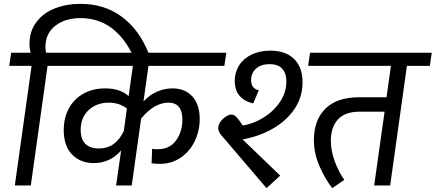

<svg xmlns="http://www.w3.org/2000/svg" viewBox="-20 -963 2262 997"><path d="M754 -681 676 -663Q582 -869 398 -869Q318 -869 267 -829Q216 -789 216 -720Q216 -706 219 -689H356L346 -621H227L140 0H57L144 -621H28L38 -689H139Q133 -713 133 -733Q133 -801 169 -848.5Q205 -896 265 -919.5Q325 -943 398 -943Q523 -943 614 -875Q705 -807 754 -681Z M725 -436Q754 -468 793 -486Q832 -504 875 -504Q942 -504 979.5 -461.5Q1017 -419 1017 -345Q1017 -284 991.5 -230.5Q966 -177 918.5 -144.5Q871 -112 808 -112Q790 -112 767 -115L770 -190Q786 -188 798 -188Q861 -188 894 -233.5Q927 -279 927 -342Q927 -430 854 -430Q782 -430 713 -348L664 0H583L609 -182Q581 -149 544.5 -132.5Q508 -116 468 -116Q398 -116 354.5 -160.5Q311 -205 311 -287Q311 -350 337 -399Q363 -448 412 -476Q461 -504 526 -504Q604 -504 648 -464L670 -621H272L282 -689H1155L1145 -621H751ZM623 -283 639 -400Q598 -430 546 -430Q482 -430 440.5 -391.5Q399 -353 399 -289Q399 -192 495 -192Q580 -192 623 -283Z M1131 -259Q1113 -280 1113 -297Q1113 -314 1124.5 -330.5Q1136 -347 1152.5 -357.5Q1169 -368 1182 -368Q1196 -368 1208 -355Q1220 -342 1241 -311Q1299 -321 1351 -354Q1403 -387 1435 -435.5Q1467 -484 1467 -539Q1467 -583 1445 -606.5Q1423 -630 1380 -630Q1336 -630 1310 -607Q1284 -584 1284 -547Q1284 -503 1324 -494L1295 -426Q1252 -435 1225.5 -464Q1199 -493 1199 -543Q1199 -588 1222 -624Q1245 -660 1287 -680Q1329 -700 1384 -700Q1463 -700 1507 -657Q1551 -614 1551 -536Q1551 -459 1509.5 -397.5Q1468 -336 1397.5 -295.5Q1327 -255 1240 -239L1435 -51L1364 14ZM1598 -689H1641L1631 -621H1598Z M2212 -621H2093L2006 0H1923L1977 -383H1847Q1771 -383 1734.5 -342.5Q1698 -302 1698 -232Q1698 -182 1717 -128.5Q1736 -75 1768 -29L1705 14Q1666 -37 1638 -102.5Q1610 -168 1610 -235Q1610 -340 1670 -399Q1730 -458 1845 -458H1987L2010 -621H1580L1590 -689H2222Z"/></svg>

Font: FiraGO
Style: Italic
Weight: 400
Italic angle: -8°
Designer: bBox Type GmbH
Foundry: bBox Type GmbH
Version: Version 1.001